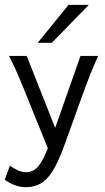

<svg xmlns="http://www.w3.org/2000/svg" viewBox="-27 -606 436 798"><path d="M82 171.9Q33.7 171.9 -7.3 140.6L14.6 82Q25.9 91.8 44.9 100.8Q64 109.9 82 109.9Q98.6 109.9 114.5 100.6Q130.4 91.3 147 63.5Q163.6 35.6 183.1 -20L307.6 -373.5H380.9Q361.8 -330.6 349.4 -299.8Q336.9 -269 327.6 -243.2L239.7 0Q214.4 69.8 190.2 107.2Q166 144.5 139.6 158.2Q113.3 171.9 82 171.9ZM191.9 60.1 69.3 -243.2Q59.1 -268.6 45.7 -299.6Q32.2 -330.6 10.7 -373.5H84L223.1 -22ZM129.9 -428.2 257.8 -585.9H342.3L188.5 -428.2Z"/></svg>

Font: Harmattan
Style: Regular
Weight: 400
Designer: George W. Nuss III and SIL International
Foundry: SIL International
Version: Version 4.000